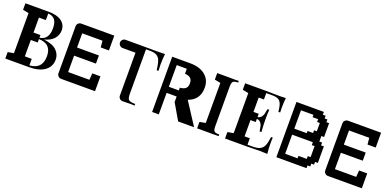

<svg xmlns="http://www.w3.org/2000/svg" viewBox="-5 -1553 4812 2377"><g transform="rotate(20 2400.5 -364.0)"><path d="M261 -619V-422H352V-387Q470 -402 470 -553Q470 -626 442 -663.5Q414 -701 352 -706V-619ZM43 -85 121 -99V-627L43 -642V-728H352Q463 -728 521.5 -683.5Q580 -639 580 -566Q580 -506 540.5 -457.5Q501 -409 416 -386V-385Q532 -370 583 -319.5Q634 -269 634 -200Q634 -108 561.5 -54Q489 0 352 0H43ZM352 -108V-23Q518 -32 518 -204Q518 -282 478 -324Q438 -366 352 -369V-324H261V-108Z M831 -432H1119V-325H831V-109H1111L1118 -196H1225V0H778Q756 0 740 -16Q724 -32 724 -54V-674Q724 -696 740 -712Q756 -728 778 -728H1214V-533H1106L1098 -619H831Z M1533 -53V-619H1362Q1341 -619 1325 -635.5Q1309 -652 1309 -674Q1309 -695 1325 -711Q1341 -727 1362 -727H1587L1764 -726Q1846 -726 1882 -728Q1874 -652 1874 -589Q1874 -537 1877 -505H1854Q1844 -586 1829 -626.5Q1814 -667 1782.5 -685Q1751 -703 1690 -703H1641V-119Q1641 -76 1649 -56.5Q1657 -37 1678.5 -29.5Q1700 -22 1746 -21V0Q1700 -2 1689 -2Q1662 -2 1648 -1L1587 0Q1565 0 1549 -16Q1533 -32 1533 -53Z M2487 -504Q2487 -424 2449.5 -370.5Q2412 -317 2340 -293L2530 0H2320L2197 -211V-284H2065V0H1977V-728H2212Q2341 -728 2414 -667.5Q2487 -607 2487 -504ZM2197 -364V-400Q2247 -403 2271.5 -425Q2296 -447 2296 -493Q2296 -538 2271.5 -560Q2247 -582 2198 -584V-649L2065 -650V-364Z M2570 0V-85L2648 -99V-627L2570 -642V-728H2719L2807 -727Q2836 -727 2854 -728V-707Q2817 -705 2800.5 -698.5Q2784 -692 2778 -674.5Q2772 -657 2772 -619V-109Q2772 -70 2778 -52.5Q2784 -35 2801 -28.5Q2818 -22 2854 -21V0H2719Z M3156 -619V-430H3225V-387Q3257 -392 3273.5 -414Q3290 -436 3294.5 -455Q3299 -474 3307 -521H3331Q3327 -479 3327 -424V-376Q3327 -321 3334 -229H3310Q3304 -272 3298 -296.5Q3292 -321 3275 -340.5Q3258 -360 3225 -364V-322H3156V-108H3225V-23H3296Q3357 -23 3391 -41Q3425 -59 3442 -98.5Q3459 -138 3467 -212H3490Q3487 -185 3487 -136Q3487 -73 3495 0Q3437 -3 3399 -3L3329 -2Q3271 0 3225 0H2938V-85L3016 -99V-627L2938 -642V-728H3225Q3266 -728 3326 -726L3396 -725Q3432 -725 3474 -728Q3467 -657 3467 -601Q3467 -566 3469 -536H3446Q3439 -603 3425.5 -638Q3412 -673 3384 -688Q3356 -703 3303 -703H3225V-619Z M3702 -650V-408H3866V-437H3939V-473H3975V-582H3939V-619H3866V-650ZM3614 -728H3975V-691H4012V-655H4048V-619H4084V-437H4048V-364H4084V-327H4121V-109H4084V-73H4048V-36H4012V0H3614ZM3866 -77V-109H3975V-146H4012V-291H3975V-329H3702V-77Z M4346 -432H4634V-325H4346V-109H4626L4633 -196H4740V0H4293Q4271 0 4255 -16Q4239 -32 4239 -54V-674Q4239 -696 4255 -712Q4271 -728 4293 -728H4729V-533H4621L4613 -619H4346Z"/></g></svg>

Font: Hjärnsläpp Display
Style: Regular
Weight: 400
Designer: Baptiste Guesnon
Foundry: Bloom Type
Version: Version 1.000